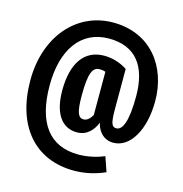

<svg xmlns="http://www.w3.org/2000/svg" viewBox="-137 -881 1180 1240"><g transform="rotate(15 453.0 -261.0)"><path d="M467 -534C336 -534 262 -432 262 -248C262 -101 317 -10 423 -10C489 -10 529 -55 551 -109C561 -58 599 -6 667 -6C780 -6 860 -144 860 -335C860 -565 720 -756 468 -756C223 -756 46 -550 46 -258C46 48 207 234 468 234C546 234 618 215 675 189L641 91C596 110 533 126 469 126C276 126 175 -6 175 -259C175 -494 279 -649 468 -649C649 -649 733 -533 733 -333C733 -161 702 -101 662 -101C632 -101 622 -124 622 -220V-487C576 -518 519 -534 467 -534ZM443 -102C408 -102 392 -133 392 -248C392 -399 414 -442 461 -442C476 -442 489 -440 500 -435V-146C486 -122 467 -102 443 -102Z"/></g></svg>

Font: Glow Sans TC Compressed
Style: Bold
Weight: 700
Width: 2
Designer: Ryoko NISHIZUKA (kana, bopomofo & ideographs); Paul D. Hunt (Latin, Greek & Cyrillic); Sandoll Communications, Soo-young
Version: Version 0.93